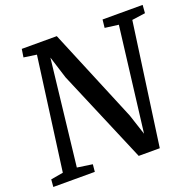

<svg xmlns="http://www.w3.org/2000/svg" viewBox="-129 -879 1035 1015"><g transform="rotate(-20 388.0 -371.5)"><path d="M2.5 0 6 -41.5 75.5 -53.5 160.5 -687 88.5 -697.5 95.5 -743H292.5L511.5 -216.5L549.5 -100.5L621.5 -687.5L545 -697.5L550 -743H775.5L772 -697.5L697 -687L601.5 0H483L261.5 -522.5L222 -648L154.5 -54L240 -41.5L236 0Z"/></g></svg>

Font: Merriweather Medium
Style: Italic
Weight: 500
Italic angle: -7.8°
Version: Version 2.101